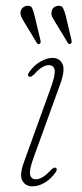

<svg xmlns="http://www.w3.org/2000/svg" viewBox="-20 -651 288 678"><path d="M107 -18Q117 -18 129.8 -25Q142.5 -32 160 -51Q171 -61.5 177 -58.5Q184 -54 177 -43.5Q161 -20 138.8 -6.5Q116.5 7 94.5 7Q70 7 58.8 -13.2Q47.5 -33.5 66 -82.5L158.5 -338.5Q175.5 -384.5 173 -402.8Q170.5 -421 152 -421Q141.5 -421 128.8 -413.5Q116 -406 99.5 -387.5Q95 -383.5 90.8 -381Q86.5 -378.5 82.5 -380.5Q75 -385 82.5 -395.5Q99 -419.5 122 -433Q145 -446.5 165.5 -446.5Q190 -446.5 200.5 -425.5Q211 -404.5 192.5 -353.5L98.5 -94Q83 -51 86.2 -34.5Q89.5 -18 107 -18ZM102.5 -594 123 -508.5Q125 -500 120.5 -496.5Q114.5 -493 110 -499.5L64.5 -574.5Q59.5 -583 55.5 -591.2Q51.5 -599.5 52.5 -608.5Q53.5 -617.5 60.2 -623.5Q67 -629.5 75.5 -630.5Q89 -632 93.8 -621.8Q98.5 -611.5 102.5 -594ZM212.5 -594 232.5 -509Q234.5 -500 229.5 -496.5Q223.5 -493 219.5 -499.5L174 -574.5Q168.5 -583 164.5 -591Q160.5 -599 162 -608Q164.5 -628 185 -630.5Q198 -632 203 -621.8Q208 -611.5 212.5 -594Z"/></svg>

Font: Fraunces 72pt S050 Thin
Style: Italic
Weight: 100
Italic angle: -16°
Version: Version 1.000; ttfautohint (v1.8.3)